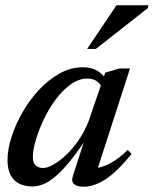

<svg xmlns="http://www.w3.org/2000/svg" viewBox="-20 -697 582 728"><path d="M256 -28.5 309 -192.5H321.5Q282.5 -132.5 251 -93Q219.5 -53.5 193.8 -31Q168 -8.5 145.8 0.8Q123.5 10 102 10Q74 10 53 -0.5Q32 -11 20.2 -33.2Q8.5 -55.5 8.5 -90Q8.5 -130.5 23.8 -178Q39 -225.5 65.8 -272Q92.5 -318.5 128.5 -357Q164.5 -395.5 206.8 -418.8Q249 -442 294 -442Q325 -442 346.8 -430Q368.5 -418 386 -392.5L366.5 -364.5Q361 -379 347.2 -389Q333.5 -399 311.5 -399Q278.5 -399 248 -377Q217.5 -355 191.2 -319.8Q165 -284.5 145.8 -243.8Q126.5 -203 115.5 -165.2Q104.5 -127.5 104.5 -101.5Q104.5 -80 115 -70Q125.5 -60 143.5 -60Q159.5 -60 182.2 -72.8Q205 -85.5 230 -108.8Q255 -132 277.8 -165Q300.5 -198 316 -237.5L379 -421.5L433 -437.5H473L343.5 -37L331.5 -60Q349 -58.5 370.5 -65.8Q392 -73 416 -88.8Q440 -104.5 464 -128.5L479 -113.5Q424 -45.5 380.2 -17.2Q336.5 11 298 11Q271.5 11 260.5 0.8Q249.5 -9.5 256 -28.5ZM310.5 -511.5 421.5 -677H542.5L541 -666.5L343.5 -511.5Z"/></svg>

Font: Newsreader 24pt Medium
Style: Italic
Weight: 500
Italic angle: -17°
Designer: Hugues Gentile
Foundry: Production Type
Version: Version 1.003